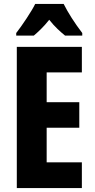

<svg xmlns="http://www.w3.org/2000/svg" viewBox="-20 -1017 479 971"><path d="M302 -997H158C140 -960 91 -887 62 -850V-837H151C169 -852 201 -881 229 -917C256 -882 287 -855 309 -837H396V-850C357 -901 324 -953 302 -997ZM394 -66V-196H216V-371H381V-500H216V-651H394V-780H65V-66Z"/></svg>

Font: Noto Sans Malayalam UI ExtraCondensed ExtraBold
Style: Regular
Weight: 800
Width: 2
Designer: Jelle Bosma - Monotype Design Team
Foundry: Monotype Imaging Inc.
Version: Version 2.104